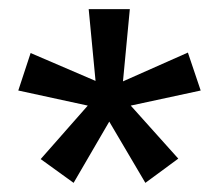

<svg xmlns="http://www.w3.org/2000/svg" viewBox="-20 -759 479 420"><path d="M419 -561 391 -644 249 -581 264 -739H174L189 -582L47 -643L20 -561L172 -528L69 -411L141 -359L219 -493L298 -359L370 -412L266 -528Z"/></svg>

Font: Fira Math
Style: Regular
Weight: 400
Designer: Xiangdong Zeng
Foundry: Xiangdong Zeng
Version: Version 0.3.4